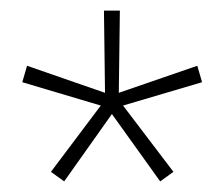

<svg xmlns="http://www.w3.org/2000/svg" viewBox="-20 -767 423 362"><path d="M101 -425 76 -443 170 -568 22 -612 31 -643 178 -592 176 -747H206L204 -592L352 -643L361 -612L212 -568L307 -443L282 -425L191 -552Z"/></svg>

Font: IBM Plex Sans Devanagari ExtraLight
Style: Regular
Weight: 200
Designer: Mike Abbink, Paul van der Laan, Pieter van Rosmalen, Erin McLaughlin
Foundry: Bold Monday
Version: Version 1.1